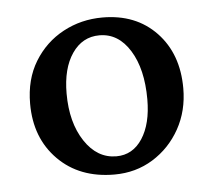

<svg xmlns="http://www.w3.org/2000/svg" viewBox="-36 -384 476 428"><g transform="rotate(-5 202.0 -169.5)"><path d="M204.1 5.9Q126 5.9 78.1 -42.5Q30.3 -90.8 30.3 -167.5Q30.3 -222.2 54.7 -262Q79.1 -301.8 119.4 -323.5Q159.7 -345.2 207.5 -345.2Q282.2 -345.2 327.9 -297.4Q373.5 -249.5 373.5 -172.4Q373.5 -122.1 351.1 -81.8Q328.6 -41.5 290.3 -17.8Q252 5.9 204.1 5.9ZM211.9 -34.2Q248.5 -34.2 270 -67.1Q291.5 -100.1 291.5 -154.8Q291.5 -222.7 265.6 -264.4Q239.7 -306.2 197.3 -306.2Q159.2 -306.2 136.2 -272.7Q113.3 -239.3 113.3 -183.1Q113.3 -118.2 141.1 -76.2Q168.9 -34.2 211.9 -34.2Z"/></g></svg>

Font: Lateef
Style: Regular
Weight: 400
Designer: SIL International
Foundry: SIL International
Version: Version 4.200